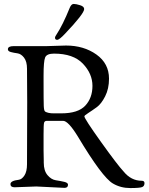

<svg xmlns="http://www.w3.org/2000/svg" viewBox="-20 -946 758 974"><path d="M259 -755C259 -747.7 262.7 -744 270 -744C277.3 -744 290.7 -754.3 310 -775C374.7 -843 407 -884.7 407 -900C407 -908.7 400.2 -915.2 386.5 -919.5C372.8 -923.8 362 -926 354 -926C346 -926 339.3 -919.7 334 -907C310 -847.7 287.3 -802 266 -770C261.3 -763.3 259 -758.3 259 -755ZM118 -428 117 -113C117 -88.3 112.7 -69.3 104 -56C95.3 -42.7 85.7 -35.3 75 -34C47 -30.7 33 -23.3 33 -12C33 -1.3 40 4 54 4L164 0L307 7C319 7 325 1.7 325 -9C325 -15.7 318.7 -20.5 306 -23.5C293.3 -26.5 279.2 -29.2 263.5 -31.5C247.8 -33.8 233.7 -42.5 221 -57.5C208.3 -72.5 202 -93.7 202 -121V-130L201 -183V-264C201 -296.7 201.8 -316.3 203.5 -323C205.2 -329.7 210 -333 218 -333H300C317.3 -333 342 -307 374 -255C457.3 -115.7 517 -35.7 553 -15C579 0.3 608.2 8 640.5 8C672.8 8 693 6.3 701 3C709 -0.3 713 -7 713 -17C713 -25 708.3 -29 699 -29C663 -29 632.3 -44.7 607 -76C586.3 -98 548 -148.2 492 -226.5C436 -304.8 408 -348 408 -356C408 -358.7 414.5 -364.2 427.5 -372.5C440.5 -380.8 454.8 -390.7 470.5 -402C486.2 -413.3 500.5 -431.8 513.5 -457.5C526.5 -483.2 533 -513 533 -547C533 -598.3 511.7 -639.2 469 -669.5C426.3 -699.8 375 -715 315 -715L215 -712H49C29.7 -712 20 -706.7 20 -696C20 -689.3 25 -684.7 35 -682C45 -679.3 56.2 -677.2 68.5 -675.5C80.8 -673.8 92 -666.5 102 -653.5C112 -640.5 117 -621.7 117 -597ZM201 -536V-564C201 -611.3 203.7 -641.5 209 -654.5C214.3 -667.5 229.3 -674 254 -674C319.3 -674 368.2 -657 400.5 -623C432.8 -589 449 -551.5 449 -510.5C449 -469.5 436.8 -436 412.5 -410C388.2 -384 347.7 -371 291 -371H252C233.3 -371 219 -374 209 -380C205 -382.7 202.7 -392.2 202 -408.5C201.3 -424.8 201 -467.3 201 -536Z"/></svg>

Font: Sorts Mill Goudy
Style: Regular
Weight: 400
Version: Version 003.101